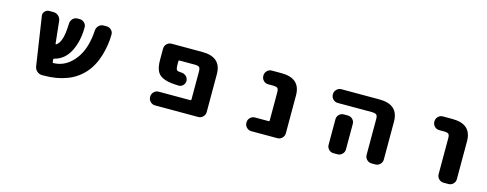

<svg xmlns="http://www.w3.org/2000/svg" viewBox="-25 -1082 4050 1597"><g transform="rotate(15 2000.0 -283.5)"><path d="M336.9 -17.6Q311.5 -17.6 293 -34.2Q274.4 -50.8 270.5 -75.2L208 -491.2Q207 -496.1 207 -500Q207 -517.6 218.8 -531.2Q234.4 -548.8 256.8 -548.8H293Q317.4 -548.8 335.9 -532.2Q354.5 -515.6 357.4 -491.2L377.9 -299.8Q377.9 -296.9 380.4 -295.4Q382.8 -293.9 384.8 -295.9Q409.2 -310.5 423.8 -353.5Q439.5 -397.5 442.4 -491.2Q443.4 -514.6 460 -531.7Q476.6 -548.8 501 -548.8H519.5Q543.9 -548.8 560.5 -531.2Q576.2 -515.6 576.2 -494.1Q576.2 -374 530.3 -284.2Q485.4 -197.3 398.4 -175.8Q391.6 -173.8 392.6 -167L394.5 -145.5Q395.5 -138.7 402.3 -138.7Q513.7 -141.6 588.9 -244.1Q656.2 -335 665 -491.2Q667 -514.6 684.1 -531.7Q701.2 -548.8 724.6 -548.8H751Q775.4 -548.8 792 -531.2Q807.6 -515.6 807.6 -494.1Q807.6 -407.2 780.3 -312.5Q751 -213.9 692.4 -148.4Q663.1 -116.2 627 -91.3Q590.8 -66.4 548.8 -50.8Q462.9 -17.6 350.6 -17.6Z M1309.6 -17.6Q1286.1 -17.6 1269 -34.7Q1252 -51.8 1252 -75.2V-78.1Q1252 -101.6 1269 -118.7Q1286.1 -135.7 1309.6 -135.7H1582Q1589.8 -135.7 1589.8 -142.6V-384.8Q1589.8 -412.1 1580.1 -421.4Q1570.3 -430.7 1539.1 -430.7H1410.2Q1402.3 -430.7 1402.3 -423.8V-396.5Q1402.3 -351.6 1414.1 -344.7Q1420.9 -339.8 1455.1 -337.9Q1477.5 -335.9 1493.7 -319.8Q1509.8 -303.7 1509.8 -281.2Q1509.8 -258.8 1493.2 -242.2Q1478.5 -227.5 1457 -227.5Q1456.1 -227.5 1455.1 -227.5Q1383.8 -229.5 1345.7 -241.2Q1293 -255.9 1272.5 -292Q1252 -327.1 1252 -396.5V-491.2Q1252 -514.6 1269 -531.7Q1286.1 -548.8 1309.6 -548.8H1574.2Q1739.3 -548.8 1739.3 -401.4V-75.2Q1739.3 -51.8 1722.2 -34.7Q1705.1 -17.6 1681.6 -17.6Z M2138.7 -17.6Q2115.2 -17.6 2098.1 -34.7Q2081.1 -51.8 2081.1 -75.2V-78.1Q2081.1 -101.6 2098.1 -118.7Q2115.2 -135.7 2138.7 -135.7H2255.9Q2263.7 -135.7 2263.7 -142.6V-384.8Q2263.7 -413.1 2253.9 -421.9Q2243.2 -430.7 2212.9 -430.7H2173.8Q2149.4 -430.7 2132.8 -447.8Q2116.2 -464.8 2116.2 -488.3V-491.2Q2116.2 -514.6 2132.8 -531.7Q2149.4 -548.8 2173.8 -548.8H2255.9Q2420.9 -548.8 2420.9 -401.4V-75.2Q2420.9 -51.8 2403.8 -34.7Q2386.7 -17.6 2363.3 -17.6Z M3173.8 -17.6Q3150.4 -17.6 3133.3 -34.7Q3116.2 -51.8 3116.2 -75.2V-384.8Q3116.2 -412.1 3106.4 -420.9Q3094.7 -430.7 3064.5 -430.7H2772.5Q2749 -430.7 2731.9 -447.8Q2714.8 -464.8 2714.8 -488.3V-491.2Q2714.8 -514.6 2731.9 -531.7Q2749 -548.8 2772.5 -548.8H3099.6Q3264.6 -548.8 3264.6 -401.4V-75.2Q3264.6 -51.8 3247.6 -34.7Q3230.5 -17.6 3207 -17.6ZM2846.7 -17.6Q2822.3 -17.6 2805.7 -34.7Q2789.1 -51.8 2789.1 -75.2V-293.9Q2789.1 -318.4 2805.7 -335Q2822.3 -351.6 2846.7 -351.6H2880.9Q2904.3 -351.6 2921.4 -335Q2938.5 -318.4 2938.5 -293.9V-75.2Q2938.5 -51.8 2921.4 -34.7Q2904.3 -17.6 2880.9 -17.6Z M3793.9 -17.6Q3770.5 -17.6 3753.4 -34.7Q3736.3 -51.8 3736.3 -75.2V-384.8Q3736.3 -413.1 3726.6 -421.9Q3715.8 -430.7 3685.5 -430.7H3646.5Q3622.1 -430.7 3605.5 -447.8Q3588.9 -464.8 3588.9 -488.3V-491.2Q3588.9 -514.6 3605.5 -531.7Q3622.1 -548.8 3646.5 -548.8H3728.5Q3893.6 -548.8 3893.6 -401.4V-75.2Q3893.6 -51.8 3877 -34.7Q3860.4 -17.6 3835.9 -17.6Z"/></g></svg>

Font: Rounded Mgen+ 2m bold
Style: Bold
Weight: 700
Designer: [Source Han Sans]
Ryoko NISHIZUKA  (kana & ideographs); Paul D. Hunt (Latin, Greek & Cyrillic); Wenlong ZHANG  (bopomofo
Version: Version 1.059.20150602